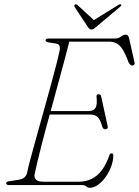

<svg xmlns="http://www.w3.org/2000/svg" viewBox="-20 -884 663 917"><path d="M205 -353.5H402.5Q425.5 -353.5 435.5 -367.8Q445.5 -382 441 -423.5Q440.5 -428.5 443.2 -431.2Q446 -434 450.5 -434Q456.5 -434 459.5 -431.2Q462.5 -428.5 463 -424L494 -282.5Q496 -274.5 492.8 -270.8Q489.5 -267 485 -266.5Q479 -266 475.2 -268.8Q471.5 -271.5 469 -277.5Q458.5 -314 445.8 -325.5Q433 -337 409.5 -337H199.5ZM373 0H22.5Q16 0 12.8 -2.8Q9.5 -5.5 9.5 -9Q9.5 -13 13.8 -15.5Q18 -18 25 -18.5L67 -25Q83.5 -27.5 93.8 -34.5Q104 -41.5 109 -57Q113 -78 122.5 -113.8Q132 -149.5 144.5 -194.8Q157 -240 171.2 -290.8Q185.5 -341.5 199.5 -392.5Q213.5 -443.5 226.5 -491Q239.5 -538.5 249.5 -577.5Q259.5 -616.5 264.5 -641.5Q268 -654.5 264.2 -664.2Q260.5 -674 250 -675.5L212.5 -681.5Q205 -682.5 201.2 -685Q197.5 -687.5 197.5 -691Q197.5 -695.5 201.8 -697.8Q206 -700 213 -700H527Q545.5 -700 557.8 -709.2Q570 -718.5 580.5 -718.5Q592 -718.5 596 -703.5L622 -588.5Q624.5 -580 621.2 -575.5Q618 -571 613 -571Q606.5 -571 602.2 -575Q598 -579 594 -586Q579 -627.5 565.2 -648.5Q551.5 -669.5 536.5 -677.2Q521.5 -685 503 -685H311Q301.5 -647 288.8 -599.8Q276 -552.5 261.8 -500Q247.5 -447.5 232.8 -393.2Q218 -339 204 -287.8Q190 -236.5 178.5 -191.5Q167 -146.5 158.8 -111.8Q150.5 -77 146.5 -57Q143 -44 146.2 -34.8Q149.5 -25.5 160 -20.8Q170.5 -16 188.5 -16H354Q389 -16 416.8 -29.2Q444.5 -42.5 466 -70.8Q487.5 -99 503 -144Q505.5 -151.5 513 -151.5Q521 -151.5 521 -142Q521 -115.5 510.8 -88.2Q500.5 -61 484 -38Q467.5 -15 447.5 -1Q427.5 13 408 13Q399.5 13 392.5 6.5Q385.5 0 373 0ZM429.5 -787 350 -860Q344.5 -865.5 338.5 -862.5Q336 -861 335 -858Q334 -855 336 -851.5L400 -754.5Q404 -749 407.8 -746Q411.5 -743 417 -743Q422.5 -743 427 -746Q431.5 -749 438 -754.5L553.5 -851.5Q558 -855 559 -858Q560 -861 558 -862.5Q555.5 -864.5 552.2 -863.5Q549 -862.5 544.5 -860L427 -787Z"/></svg>

Font: Fraunces Thin
Style: Italic
Weight: 250
Italic angle: -16°
Version: Version 1.000;[b76b70a41]